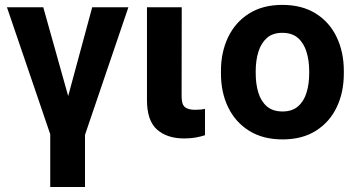

<svg xmlns="http://www.w3.org/2000/svg" viewBox="-20 -558 1453 782"><path d="M326.2 -43V203.6H184.6V-43ZM247.6 -129.4 355.5 -528.3H502.9L323.2 0H228.5ZM156.3 -528.3 269 -126.5 283.2 0H188.5L8.3 -528.3Z M578.6 -528.3H720.2L719.7 -165.5Q719.7 -132.3 733.4 -121.6Q747.1 -110.8 773.9 -110.8Q786.6 -110.8 797.1 -111.8Q807.6 -112.8 814.9 -114.3V-7.3Q797.4 -1.5 776.6 2.2Q755.9 5.9 730 5.9Q660.6 5.9 619.6 -30.3Q578.6 -66.4 578.6 -150.4Z M879.9 -258.8V-269Q879.9 -345.7 909.2 -406.7Q938.5 -467.8 994.4 -502.9Q1050.3 -538.1 1129.9 -538.1Q1210 -538.1 1266.1 -502.9Q1322.3 -467.8 1351.3 -406.7Q1380.4 -345.7 1380.4 -269V-258.8Q1380.4 -181.6 1351.3 -121.1Q1322.3 -60.5 1266.6 -25.4Q1210.9 9.8 1130.9 9.8Q1050.8 9.8 994.6 -25.4Q938.5 -60.5 909.2 -121.1Q879.9 -181.6 879.9 -258.8ZM1021.5 -269V-258.8Q1021.5 -215.8 1032.2 -180.7Q1043 -145.5 1066.9 -124.8Q1090.8 -104 1130.9 -104Q1169.9 -104 1193.8 -124.8Q1217.8 -145.5 1228.5 -180.7Q1239.3 -215.8 1239.3 -258.8V-269Q1239.3 -311 1228.5 -346.4Q1217.8 -381.8 1193.8 -403.1Q1169.9 -424.3 1129.9 -424.3Q1090.3 -424.3 1066.7 -403.1Q1043 -381.8 1032.2 -346.4Q1021.5 -311 1021.5 -269Z"/></svg>

Font: RobotoDEMO
Style: Regular
Weight: 400
Designer: Christian Robertson
Foundry: Google
Version: Version 2.136